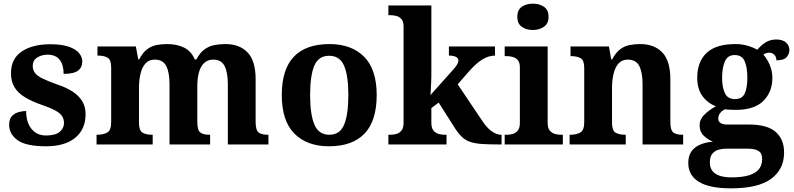

<svg xmlns="http://www.w3.org/2000/svg" viewBox="-20 -790 4342 1050"><path d="M231 10Q122 10 76 -23.5Q30 -57 30 -107Q30 -140 46 -156Q62 -172 84 -177.5Q106 -183 123 -183Q123 -121 152.5 -85Q182 -49 231 -49Q283 -49 306.5 -69Q330 -89 330 -117Q330 -139 319 -155.5Q308 -172 281 -186.5Q254 -201 207 -217Q153 -236 116 -258.5Q79 -281 59.5 -312.5Q40 -344 40 -389Q40 -469 99 -508.5Q158 -548 255 -548Q318 -548 356.5 -534.5Q395 -521 412.5 -499.5Q430 -478 430 -455Q430 -421 406.5 -403.5Q383 -386 328 -386Q328 -436 306 -463.5Q284 -491 240 -491Q208 -491 183.5 -475.5Q159 -460 159 -429Q159 -408 170.5 -392Q182 -376 212 -361Q242 -346 296 -327Q341 -312 375 -290.5Q409 -269 428.5 -238.5Q448 -208 448 -166Q448 -83 391.5 -36.5Q335 10 231 10Z M508 0V-53H510Q544.4 -53 566.2 -65Q588 -76.9 588 -122V-420.9Q588 -463 568.5 -474.5Q549 -486 516 -486H513V-536H723L736 -465H741Q761 -503 784.5 -520.5Q808 -538 835.3 -543.5Q862.6 -549 894 -549Q949 -549 988 -529Q1027 -509 1045 -465H1054Q1074 -503 1099 -520.5Q1124 -538 1152.8 -543.5Q1181.6 -549 1213 -549Q1290 -549 1334 -503.2Q1378 -457.4 1378 -356V-123.8Q1378 -77.6 1394.5 -65.3Q1411 -53 1445 -53H1448V0H1226V-329Q1226 -394 1208.1 -429Q1190.3 -464 1146.2 -464Q1115 -464 1095.4 -444.4Q1075.8 -424.9 1067.4 -392.4Q1059 -360 1059 -321V-124Q1059 -77.7 1075.5 -65.3Q1092 -53 1126 -53H1129V0H907V-329Q907 -394 889.1 -429Q871.1 -464 826.8 -464Q794 -464 775.1 -442.5Q756.3 -420.9 748.1 -385.5Q740 -350.1 740 -309V-118Q740 -76 759.5 -64.5Q779 -53 812 -53H815V0Z M1778.6 10Q1659 10 1590 -59.3Q1521 -128.7 1521 -270.3Q1521 -411 1587.1 -480Q1653.2 -549 1782 -549Q1902 -549 1971 -480Q2040 -411 2040 -270.3Q2040 -128.7 1973.5 -59.3Q1907 10 1778.6 10ZM1781 -53Q1839 -53 1862 -108.5Q1885 -164 1885 -270.5Q1885 -377 1861.5 -431Q1838 -485 1780 -485Q1722 -485 1699 -431.2Q1676 -377.5 1676 -270Q1676 -164 1699.5 -108.5Q1723 -53 1781 -53Z M2104 0V-53H2116Q2131 -53 2147.5 -57.5Q2164 -62 2175.5 -76Q2187 -90 2187 -118V-646Q2187 -673 2175 -686Q2163 -699 2146.5 -703Q2130 -707 2116 -707H2104V-760H2339V-374Q2339 -361 2338 -343Q2337 -325 2336.5 -308.5Q2336 -292 2335 -281Q2334 -270 2334 -270L2460 -411Q2477 -430 2482 -441Q2487 -452 2487 -459Q2487 -472 2473.5 -479Q2460 -486 2435 -486V-536H2687V-486Q2653 -486 2619 -465.5Q2585 -445 2546 -401L2483 -329L2616 -131Q2642 -91 2669 -72Q2696 -53 2720 -53H2723V0H2709Q2654 0 2616.5 -2.5Q2579 -5 2553 -13.5Q2527 -22 2507.5 -40Q2488 -58 2468 -89L2379 -229L2339 -199V-118Q2339 -90 2350.5 -76Q2362 -62 2379 -57.5Q2396 -53 2410 -53H2422V0Z M2740 0V-53H2752Q2767 -53 2783.5 -57.5Q2800 -62 2811.5 -75.9Q2823 -89.8 2823 -117.7V-422Q2823 -448.9 2811 -462Q2799 -475 2782.5 -479Q2766 -483 2752 -483H2740V-536H2975V-118Q2975 -90 2986.5 -76Q2998 -62 3015 -57.5Q3032 -53 3046 -53H3058V0ZM2894.1 -626Q2858 -626 2833.5 -643.5Q2809 -661 2809 -698Q2809 -736 2833.8 -753Q2858.5 -770 2894.5 -770Q2929 -770 2954.5 -753Q2980 -736 2980 -698Q2980 -661 2954.4 -643.5Q2928.8 -626 2894.1 -626Z M3095 0V-53H3097Q3131 -53 3153 -65Q3175 -77 3175 -122V-418.4Q3175 -460.2 3155.5 -471.6Q3136 -483 3103 -483H3100V-536H3310L3322.7 -465H3327.5Q3348 -503 3371.5 -520.5Q3395 -538 3422.3 -543.5Q3449.7 -549 3480.9 -549Q3558 -549 3602 -503.2Q3646 -457.4 3646 -356V-123.8Q3646 -77.6 3662.5 -65.3Q3679 -53 3713 -53H3716V0H3494V-329Q3494 -394 3476.1 -429Q3458.3 -464 3413.8 -464Q3381 -464 3362.2 -442.5Q3343.3 -420.9 3335.2 -385.5Q3327 -350.1 3327 -309V-118Q3327 -76 3346.5 -64.5Q3366 -53 3399 -53H3402V0Z M3978 240Q3860 240 3802 204.5Q3744 169 3744 101Q3744 48 3779 19Q3814 -10 3879 -15Q3852 -26 3829 -47.5Q3806 -69 3806 -104Q3806 -137 3831 -162Q3856 -187 3895 -209Q3851 -225 3822 -264Q3793 -303 3793 -364Q3793 -452 3844 -500.5Q3895 -549 4002 -549Q4037 -549 4068 -540Q4099 -531 4121 -518Q4147 -547 4171 -560.5Q4195 -574 4225 -574Q4261 -574 4279 -557Q4297 -540 4297 -517Q4297 -495 4282 -477.5Q4267 -460 4226 -460Q4226 -480 4214 -491Q4202 -502 4188 -502Q4168 -502 4155 -491Q4175 -469 4189.5 -435Q4204 -401 4204 -364Q4204 -288 4155 -238.5Q4106 -189 4002 -189Q3991 -189 3972 -190Q3953 -191 3944 -192Q3930 -186 3919 -172.5Q3908 -159 3908 -141Q3908 -125 3921 -117Q3934 -109 3955 -109H4076Q4176 -109 4222 -68.5Q4268 -28 4268 44Q4268 136 4197 188Q4126 240 3978 240ZM3980 180Q4039 180 4076 168.5Q4113 157 4130.5 135Q4148 113 4148 80Q4148 48 4128 35.5Q4108 23 4067 23H3951Q3931 23 3910.5 28.5Q3890 34 3876 50Q3862 66 3862 99Q3862 126 3875.5 144Q3889 162 3915.5 171Q3942 180 3980 180ZM3999 -248Q4039 -248 4053 -279.5Q4067 -311 4067 -365Q4067 -421 4052.5 -455Q4038 -489 3998 -489Q3959 -489 3944 -454Q3929 -419 3929 -364Q3929 -312 3944.5 -280Q3960 -248 3999 -248Z"/></svg>

Font: Noto Serif NP Hmong
Style: Regular
Weight: 400
Designer: Dalton Maag Ltd
Foundry: Dalton Maag Ltd
Version: Version 1.001